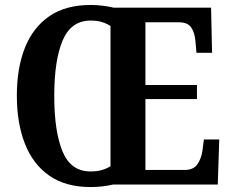

<svg xmlns="http://www.w3.org/2000/svg" viewBox="-20 -745 933 775"><path d="M345 10Q245 10 179 -36Q113 -82 80.5 -165Q48 -248 48 -359Q48 -470 80.5 -552Q113 -634 179 -679.5Q245 -725 346 -725Q369 -725 394 -722Q419 -719 439 -714H832L836 -532H773L769 -578Q766 -614 751.5 -634.5Q737 -655 703 -655H567V-402H775V-345H567V-59H726Q760 -59 776 -81Q792 -103 797 -136L803 -182H865L859 0H436Q393 10 345 10ZM345 -53Q371 -53 390.5 -58.5Q410 -64 426 -74V-640Q411 -650 391.5 -656Q372 -662 346 -662Q267 -662 233 -582Q199 -502 199 -358Q199 -214 232.5 -133.5Q266 -53 345 -53Z"/></svg>

Font: Noto Serif Khmer Condensed
Style: Bold
Weight: 700
Width: 3
Designer: Danh Hong and the Monotype Design Team
Foundry: Monotype Imaging Inc.
Version: Version 2.004; ttfautohint (v1.8.4.7-5d5b)